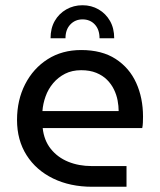

<svg xmlns="http://www.w3.org/2000/svg" viewBox="-20 -713 610 733"><path d="M295 -693Q329 -693 356.5 -677Q384 -661 400 -633Q416 -605 416 -567H360Q360 -600 342 -619.5Q324 -639 295 -639Q267 -639 248.5 -619.5Q230 -600 230 -567H173Q173 -605 189 -633Q205 -661 233 -677Q261 -693 295 -693ZM332 0Q248 0 183 -31.5Q118 -63 81.5 -120.5Q45 -178 45 -255Q45 -331 76 -391.5Q107 -452 162 -487Q217 -522 290 -522Q369 -522 421.5 -488Q474 -454 500 -396.5Q526 -339 526 -268Q526 -257 525.5 -245Q525 -233 523 -224H143Q148 -177 174 -144.5Q200 -112 240.5 -95.5Q281 -79 330 -79H463V0ZM142 -289H433Q433 -308 429 -329.5Q425 -351 415 -371.5Q405 -392 388.5 -408.5Q372 -425 347.5 -435Q323 -445 290 -445Q255 -445 228.5 -431.5Q202 -418 183 -395.5Q164 -373 154 -345Q144 -317 142 -289Z"/></svg>

Font: MuseoModerno Thin
Style: Regular
Weight: 400
Version: Version 1.003